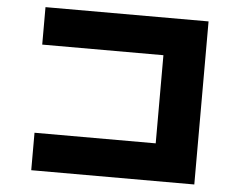

<svg xmlns="http://www.w3.org/2000/svg" viewBox="-52 -794 1104 868"><g transform="rotate(5 500.0 -360.0)"><path d="M860 -730V10H120V-160H670V-560H120V-730Z"/></g></svg>

Font: M PLUS 1p Black
Style: Regular
Weight: 900
Version: Version 1.061